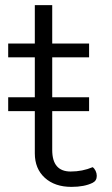

<svg xmlns="http://www.w3.org/2000/svg" viewBox="-20 -720 437 750"><path d="M358 -33Q358 -14 342 -6Q310 10 259 10Q194 10 155 -25.5Q116 -61 116 -121V-286H12V-340H116V-496H12V-550H116V-700H184V-550H328V-496H184V-340H328V-286H184V-134Q184 -50 256 -50Q302 -50 342 -67Q349 -62 353.5 -52.5Q358 -43 358 -33Z"/></svg>

Font: Krub
Style: Regular
Weight: 400
Designer: Ekaluck Peanpanawate
Foundry: Cadson Demak Co.,Ltd.
Version: Version 1.000; ttfautohint (v1.6)